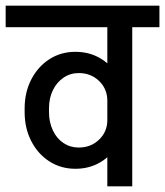

<svg xmlns="http://www.w3.org/2000/svg" viewBox="-45 -658 583 678"><path d="M-25 -562V-638H354V-562ZM42 -261V-276H128V-261ZM128 -275H42Q42 -332 65.5 -377.5Q89 -423 129.5 -449Q170 -475 221 -475L233 -400Q203 -400 179 -383.5Q155 -367 141.5 -339Q128 -311 128 -275ZM392 -302H334Q334 -344 305 -372Q276 -400 233 -400L221 -475Q270 -475 308.5 -452.5Q347 -430 369.5 -391Q392 -352 392 -302ZM128 -262Q128 -227 141.5 -198Q155 -169 179 -153Q203 -137 233 -137L221 -62Q170 -62 129.5 -88Q89 -114 65.5 -159.5Q42 -205 42 -262ZM392 -234Q392 -185 369.5 -146Q347 -107 308.5 -84.5Q270 -62 221 -62L233 -137Q276 -137 305 -165Q334 -193 334 -234ZM334 0V-626H422V0ZM238 -562V-638H518V-562Z"/></svg>

Font: Akshar Light
Style: Regular
Weight: 400
Version: Version 1.100